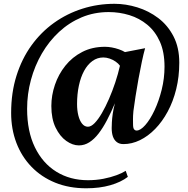

<svg xmlns="http://www.w3.org/2000/svg" viewBox="-20 -764 1012 1034"><path d="M40 -156Q40 -265 68.8 -356.2Q97.5 -447.5 149.2 -519.2Q201 -591 271 -641Q341 -691 423.8 -717.2Q506.5 -743.5 596.5 -743.5Q657.5 -743.5 719.2 -724.5Q781 -705.5 832.2 -666.8Q883.5 -628 914.5 -568Q945.5 -508 945.5 -426.5Q945.5 -351 929 -284.2Q912.5 -217.5 883.2 -163.2Q854 -109 815.8 -69.8Q777.5 -30.5 733.8 -9.2Q690 12 645 12Q623 12 609 1.2Q595 -9.5 588.2 -28.5Q581.5 -47.5 581.5 -74Q581.5 -85 582.5 -105.2Q583.5 -125.5 587.2 -151.8Q591 -178 599 -208Q578 -158.5 556.2 -117Q534.5 -75.5 511 -45Q487.5 -14.5 461.2 2.2Q435 19 405 19Q371 19 336.8 -5.2Q302.5 -29.5 279.5 -76.8Q256.5 -124 256.5 -193Q256.5 -250.5 275.8 -307.2Q295 -364 332 -410.2Q369 -456.5 422.8 -484.2Q476.5 -512 545.5 -512Q562.5 -512 582 -508.5Q601.5 -505 620.2 -498.5Q639 -492 653 -483.5L761.5 -504.5Q753 -474.5 743.8 -431Q734.5 -387.5 725.8 -339.2Q717 -291 710 -245.8Q703 -200.5 698.5 -166Q696 -138.5 696.2 -122.5Q696.5 -106.5 696.5 -95Q696.5 -74.5 702 -67.8Q707.5 -61 715.5 -61Q736.5 -61 762.5 -90.5Q788.5 -120 812 -169.8Q835.5 -219.5 850.8 -280.8Q866 -342 866 -404.5Q866 -484 841 -539.8Q816 -595.5 773.2 -630.8Q730.5 -666 676.8 -682.5Q623 -699 565.5 -699Q487.5 -699 420 -670.8Q352.5 -642.5 298.2 -592.2Q244 -542 205.5 -475.8Q167 -409.5 146.5 -333.5Q126 -257.5 126 -178Q126 -57 167.8 29Q209.5 115 283.5 160.8Q357.5 206.5 453.5 206.5Q497.5 206.5 537 198.8Q576.5 191 607.5 179.5Q638.5 168 657 156L668.5 188.5Q631.5 217 574 233.5Q516.5 250 444.5 250Q352 250 277.5 219.8Q203 189.5 149.8 134.5Q96.5 79.5 68.2 5.2Q40 -69 40 -156ZM395 -204Q395 -169.5 402 -141.8Q409 -114 422.2 -97.8Q435.5 -81.5 453.5 -81.5Q470.5 -81.5 489.8 -101.2Q509 -121 528.8 -155Q548.5 -189 567 -231.5Q585.5 -274 600.8 -320Q616 -366 626 -410Q617.5 -422 602.8 -432.2Q588 -442.5 570.5 -448.5Q553 -454.5 536.5 -454.5Q504 -454.5 477.8 -435.5Q451.5 -416.5 433 -382.5Q414.5 -348.5 404.8 -302.8Q395 -257 395 -204Z"/></svg>

Font: Merriweather 60pt Black
Style: Italic
Weight: 900
Italic angle: -7.8°
Version: Version 2.101